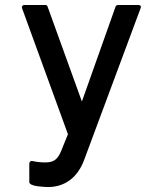

<svg xmlns="http://www.w3.org/2000/svg" viewBox="-20 -544 658 774"><path d="M68.8 -511.2Q66.9 -516.1 69.8 -520Q72.8 -523.9 78.1 -523.9H163.1Q169.9 -523.9 171.9 -517.1L310.1 -134.8L445.8 -517.1Q446.3 -520 449.5 -522Q452.6 -523.9 455.1 -523.9H538.1Q543.9 -523.9 546.6 -520.3Q549.3 -516.6 546.9 -511.2L319.8 99.1Q299.8 153.8 262 181.9Q224.1 210 173.8 210Q166 210 156 209.2Q146 208.5 131.6 206.8Q117.2 205.1 107.7 200.7Q98.1 196.3 98.1 189.9V115.2Q98.1 110.4 101.8 107.2Q105.5 104 109.9 105Q135.3 110.8 163.1 110.8Q187 110.8 201.2 101.1Q215.3 91.3 225.1 67.9L253.9 -2.9Z"/></svg>

Font: Fragment Mono SemBd
Style: Regular
Weight: 600
Designer: Wei Huang based on Nimbus Sans by URW Studio, based on Helvetica by Max Miedinger.
Foundry: Wei Huang
Version: Version 1.011